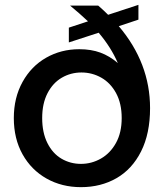

<svg xmlns="http://www.w3.org/2000/svg" viewBox="-20 -763 676 792"><path d="M599 -317Q599 -212 562 -138.5Q525 -65 460.5 -28Q396 9 314 9Q235 9 172 -26.5Q109 -62 73 -126.5Q37 -191 37 -276Q37 -360 73 -425Q109 -490 170.5 -525Q232 -560 307 -560Q356 -560 394 -546Q432 -532 466 -503Q438 -568 387 -628L264 -588V-649L343 -675Q309 -707 269 -740H385Q406 -722 426 -702L551 -743V-682L470 -655Q599 -503 599 -317ZM482 -276Q482 -336 459 -378.5Q436 -421 398 -442.5Q360 -464 316 -464Q272 -464 235 -442.5Q198 -421 176 -378.5Q154 -336 154 -276Q154 -216 175.5 -173Q197 -130 233.5 -108.5Q270 -87 314 -87Q358 -87 396.5 -109Q435 -131 458.5 -173.5Q482 -216 482 -276Z"/></svg>

Font: IBM-Poppins
Style: Poppins-Medium
Weight: 500
Designer: Mike Abbink, Paul van der Laan, Pieter van Rosmalen, Ben Mitchell, Mark Frömberg
Foundry: Bold Monday
Version: Version 1.1